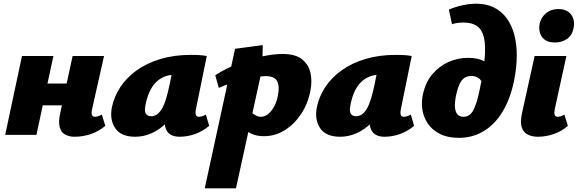

<svg xmlns="http://www.w3.org/2000/svg" viewBox="-20 -730 3126 1039"><path d="M383 10Q355 10 333 -1.5Q311 -13 303 -42.5Q295 -72 307 -123L373 -427H543L478 -138Q474 -120 477.5 -109Q481 -98 495 -98Q501 -98 509.5 -100.5Q518 -103 531 -110L550 -49Q514 -19 471.5 -4.5Q429 10 383 10ZM8 0 99 -427H269L177 0ZM127 -160 152 -278H416L390 -160Z M712 10Q635 10 604 -35.5Q573 -81 585 -147Q597 -207 631 -258.5Q665 -310 720 -349.5Q775 -389 849 -411Q923 -433 1013 -433Q1043 -433 1062.5 -431.5Q1082 -430 1099 -427L1040 -138Q1032 -98 1056 -98Q1063 -98 1072.5 -100.5Q1082 -103 1094 -110L1112 -49Q1076 -19 1035 -4.5Q994 10 951 10Q923 10 903 -1.5Q883 -13 875 -40.5Q867 -68 876 -117L903 -249L989 -277Q974 -210 946.5 -157Q919 -104 882 -66.5Q845 -29 801.5 -9.5Q758 10 712 10ZM797 -101Q815 -101 829 -110.5Q843 -120 855.5 -140.5Q868 -161 878.5 -195Q889 -229 899 -278L919 -377L977 -320Q965 -324 954 -325Q943 -326 931 -326Q892 -326 863.5 -312.5Q835 -299 815.5 -275.5Q796 -252 784 -221Q772 -190 766 -154Q761 -125 770.5 -113Q780 -101 797 -101Z M1088 289 1252 -466 1402 -486 1399 -360 1257 289ZM1408 7Q1367 7 1337 -8Q1307 -23 1287.5 -45Q1268 -67 1259 -89L1325 -143Q1340 -120 1357.5 -109Q1375 -98 1391 -98Q1412 -98 1430 -112Q1448 -126 1462.5 -151.5Q1477 -177 1484 -213Q1494 -264 1479.5 -291Q1465 -318 1417 -318Q1399 -318 1368 -313Q1337 -308 1300.5 -299.5Q1264 -291 1228.5 -279.5Q1193 -268 1164 -254L1145 -323Q1203 -360 1269.5 -386Q1336 -412 1399.5 -425Q1463 -438 1509 -438Q1578 -438 1614 -409.5Q1650 -381 1660 -336Q1670 -291 1660 -241Q1647 -170 1610 -114Q1573 -58 1521 -25.5Q1469 7 1408 7Z M1821 10Q1744 10 1713 -35.5Q1682 -81 1694 -147Q1706 -207 1740 -258.5Q1774 -310 1829 -349.5Q1884 -389 1958 -411Q2032 -433 2122 -433Q2152 -433 2171.5 -431.5Q2191 -430 2208 -427L2149 -138Q2141 -98 2165 -98Q2172 -98 2181.5 -100.5Q2191 -103 2203 -110L2221 -49Q2185 -19 2144 -4.5Q2103 10 2060 10Q2032 10 2012 -1.5Q1992 -13 1984 -40.5Q1976 -68 1985 -117L2012 -249L2098 -277Q2083 -210 2055.5 -157Q2028 -104 1991 -66.5Q1954 -29 1910.5 -9.5Q1867 10 1821 10ZM1906 -101Q1924 -101 1938 -110.5Q1952 -120 1964.5 -140.5Q1977 -161 1987.5 -195Q1998 -229 2008 -278L2028 -377L2086 -320Q2074 -324 2063 -325Q2052 -326 2040 -326Q2001 -326 1972.5 -312.5Q1944 -299 1924.5 -275.5Q1905 -252 1893 -221Q1881 -190 1875 -154Q1870 -125 1879.5 -113Q1889 -101 1906 -101Z M2463 16Q2403 16 2361 -5Q2319 -26 2295 -61.5Q2271 -97 2265 -140.5Q2259 -184 2271 -230Q2285 -288 2321 -330Q2357 -372 2407 -394.5Q2457 -417 2514 -417Q2566 -417 2600.5 -398.5Q2635 -380 2640 -347L2589 -284Q2580 -302 2565 -310.5Q2550 -319 2530 -319Q2508 -319 2492 -307.5Q2476 -296 2466 -273.5Q2456 -251 2449 -219Q2440 -177 2442 -150Q2444 -123 2456 -110.5Q2468 -98 2488 -98Q2521 -98 2539.5 -130Q2558 -162 2574 -236Q2596 -340 2602.5 -411.5Q2609 -483 2599 -526Q2589 -569 2562 -588.5Q2535 -608 2489 -608Q2471 -608 2456.5 -606Q2442 -604 2426 -599L2409 -678Q2443 -693 2483 -701.5Q2523 -710 2557 -710Q2611 -710 2652 -690Q2693 -670 2721 -632.5Q2749 -595 2763 -542.5Q2777 -490 2776.5 -426Q2776 -362 2761 -289Q2740 -191 2698 -123Q2656 -55 2596 -19.5Q2536 16 2463 16Z M2890 10Q2860 10 2836.5 -1.5Q2813 -13 2803.5 -41Q2794 -69 2805 -118L2873 -427H3045L2982 -139Q2978 -120 2981.5 -109Q2985 -98 2998 -98Q3005 -98 3013.5 -100.5Q3022 -103 3034 -110L3053 -49Q3019 -19 2976 -4.5Q2933 10 2890 10ZM2983 -500Q2948 -500 2928 -515Q2908 -530 2901.5 -554Q2895 -578 2901 -605Q2910 -639 2936.5 -660Q2963 -681 3001 -681Q3035 -681 3055.5 -666Q3076 -651 3083 -626.5Q3090 -602 3083 -574Q3075 -537 3047 -518.5Q3019 -500 2983 -500Z"/></svg>

Font: Ysabeau Office Black
Style: Italic
Weight: 900
Italic angle: -12°
Designer: Christian Thalmann (Catharsis Fonts)
Version: Version 2.001;gftools[0.9.30]; featfreeze: tnum,lnum,ss02